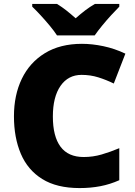

<svg xmlns="http://www.w3.org/2000/svg" viewBox="-20 -947 689 977"><path d="M395 -566Q327 -566 288 -510Q249 -454 249 -354Q249 -253 288 -200.5Q327 -148 406 -148Q453 -148 497.5 -161Q542 -174 587 -193V-30Q540 -9 490.5 0.5Q441 10 385 10Q269 10 195 -36Q121 -82 86 -164.5Q51 -247 51 -355Q51 -463 91 -546Q131 -629 208.5 -676.5Q286 -724 397 -724Q449 -724 506 -712Q563 -700 618 -674L559 -522Q520 -541 480 -553.5Q440 -566 395 -566ZM270 -767Q255 -790 232.5 -817Q210 -844 186.5 -869.5Q163 -895 144 -913V-927H270Q296 -911 317.5 -894Q339 -877 365 -854Q391 -877 414 -894.5Q437 -912 463 -927H587V-913Q570 -896 546.5 -870.5Q523 -845 500.5 -817.5Q478 -790 462 -767Z"/></svg>

Font: Noto Sans Myanmar Black
Style: Regular
Weight: 900
Designer: Monotype Design Team
Foundry: Monotype Imaging Inc.
Version: Version 2.107; ttfautohint (v1.8.4.7-5d5b)